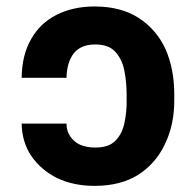

<svg xmlns="http://www.w3.org/2000/svg" viewBox="-20 -573 614 602"><path d="M47.9 -185.5Q83 -185.5 188.5 -185.5Q188.5 -162.1 200.2 -145.5Q211.9 -127.9 231.4 -119.1Q252 -110.4 279.3 -110.4Q321.3 -110.4 341.8 -131.8Q363.3 -153.3 370.1 -187.5Q377.9 -222.7 377 -261.7Q377 -267.6 377 -277.3Q377 -314.5 370.1 -350.6Q363.3 -386.7 341.8 -410.2Q321.3 -433.6 278.3 -433.6Q233.4 -433.6 210.9 -405.3Q189.5 -377 188.5 -329.1Q141.6 -329.1 47.9 -329.1Q48.8 -401.4 78.1 -451.2Q106.4 -501 157.2 -526.4Q209 -552.7 276.4 -552.7Q359.4 -552.7 415 -516.6Q470.7 -480.5 499 -418.9Q526.4 -356.4 526.4 -277.3Q526.4 -272.5 526.4 -261.7Q527.3 -184.6 498 -123Q469.7 -61.5 414.1 -25.4Q358.4 9.8 276.4 9.8Q210.9 9.8 159.2 -14.6Q108.4 -40 78.1 -84Q48.8 -127.9 47.9 -185.5Z"/></svg>

Font: DeepSea
Style: Bold
Weight: 700
Designer: Stem
Version: Version 3.019;git-0a5106e0b